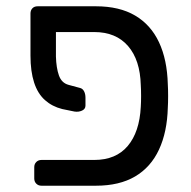

<svg xmlns="http://www.w3.org/2000/svg" viewBox="-20 -591 609 611"><path d="M158 -489V-411Q159 -375 167.5 -351Q176 -327 198 -321L235 -311Q243 -309 247.5 -300.5Q252 -292 252 -280V-255Q252 -244 241 -239Q230 -234 217 -236L178 -244Q146 -252 123 -272.5Q100 -293 88.5 -328.5Q77 -364 77 -414V-548Q77 -558 83 -564.5Q89 -571 100 -571H285Q360 -571 410 -541.5Q460 -512 486 -456.5Q512 -401 514 -323Q515 -308 515 -285.5Q515 -263 514 -248Q512 -171 486 -115Q460 -59 410 -29.5Q360 0 285 0H112Q102 0 95.5 -6.5Q89 -13 89 -23V-59Q89 -69 95.5 -75.5Q102 -82 112 -82H280Q349 -82 386.5 -126.5Q424 -171 428 -251Q429 -266 429 -285.5Q429 -305 428 -320Q426 -400 387.5 -444.5Q349 -489 280 -489Z"/></svg>

Font: RubikRegular
Style: Regular
Weight: 400
Designer: Hubert and Fischer
Foundry: Hubert and Fischer
Version: Version 2.300;gftools[0.9.30]